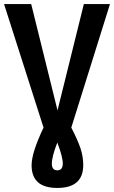

<svg xmlns="http://www.w3.org/2000/svg" viewBox="-23 -711 563 948"><path d="M520 -691 329 -81Q361 -19 374.5 21.5Q388 62 388 104Q388 217 260 217Q133 217 133 105Q133 43 192 -81L-3 -691H131L261 -166L391 -691ZM287 96Q287 64 260 -7Q233 62 233 97Q233 130 260 130Q287 130 287 96Z"/></svg>

Font: Fira Sans Condensed Medium
Style: Regular
Weight: 500
Width: 3
Designer: Carrois Corporate & Edenspiekermann AG
Foundry: Carrois Corporate GbR & Edenspiekermann AG
Version: Version 4.203;PS 004.203;hotconv 1.0.88;makeotf.lib2.5.64775